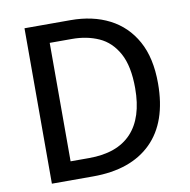

<svg xmlns="http://www.w3.org/2000/svg" viewBox="-83 -839 910 921"><g transform="rotate(-10 371.5 -378.5)"><path d="M96 0V-757H320Q428 -757 509 -715.5Q590 -674 635.5 -592Q681 -510 681 -386Q681 -197 581 -98.5Q481 0 297 0ZM203 -90H293Q430 -90 499.5 -164Q569 -238 569 -382Q569 -490 534.5 -552.5Q500 -615 442 -641Q384 -667 312 -667H203Z"/></g></svg>

Font: Menbere
Style: Regular
Weight: 400
Designer: Aleme Tadesse
Foundry: Sorkin Type Co
Version: Version 1.000